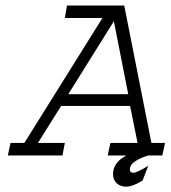

<svg xmlns="http://www.w3.org/2000/svg" viewBox="-20 -570 626 704"><path d="M523.4 38.1 502.9 91.8Q467.8 114.3 441.4 114.3Q421.9 114.3 408.2 102.1Q394.5 89.8 394.5 68.4Q394.5 26.4 440.4 2V0H375L384.8 -45.9H484.4L457 -181.6H204.1L119.1 -45.9H217.8L209 0H8.8L18.6 -45.9H69.3L355.5 -503.9H217.8L225.6 -549.8H435.5L535.2 -45.9H585L575.2 0H524.4Q456.1 20.5 456.1 50.8Q456.1 63.5 468.8 63.5Q481.4 63.5 523.4 38.1ZM450.2 -224.6 397.5 -492.2 230.5 -224.6Z"/></svg>

Font: Thabit-Oblique
Style: Oblique
Weight: 500
Designer: Regenerated by Nadim Shaikli
Foundry: MAK Alagha
Version: 0.01